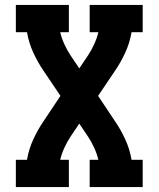

<svg xmlns="http://www.w3.org/2000/svg" viewBox="-20 -755 640 775"><path d="M44 0V-110H89Q96 -152 114 -191.5Q132 -231 156 -266L224 -368L156 -469Q132 -504 114 -543.5Q96 -583 89 -625H44V-735H258V-625H223Q229 -600 240 -576Q251 -552 265 -531L300 -479L335 -531Q349 -552 360 -576Q371 -600 377 -625H342V-735H556V-625H511Q504 -583 486 -543.5Q468 -504 444 -469L376 -368L444 -266Q468 -231 486 -191.5Q504 -152 511 -110H556V0H342V-110H377Q371 -135 360 -159Q349 -183 335 -204L300 -256L265 -204Q251 -183 240 -159Q229 -135 223 -110H258V0Z"/></svg>

Font: Iosevka Curly Slab XBdEx
Style: Regular
Weight: 800
Width: 7
Monospace: yes
Designer: Belleve Invis
Foundry: Belleve Invis
Version: Version 11.0.0; ttfautohint (v1.8.3)